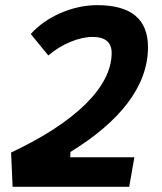

<svg xmlns="http://www.w3.org/2000/svg" viewBox="-20 -723 626 743"><path d="M28.8 0H480L500 -114.3H252L252.4 -134.8C442.4 -251.5 552.7 -387.7 552.7 -540.5C552.7 -648.9 487.3 -703.1 356 -703.1C260.7 -703.1 158.7 -658.7 99.1 -591.3L167 -508.3C218.3 -552.7 286.1 -580.1 337.9 -580.1C387.7 -580.1 412.1 -559.1 412.1 -518.1C412.1 -386.7 272.5 -250 22.9 -132.8Z"/></svg>

Font: Cascadia Code
Style: Bold Italic
Weight: 700
Italic angle: -10°
Monospace: yes
Designer: Aaron Bell
Foundry: Saja Typeworks
Version: Version 2404.023